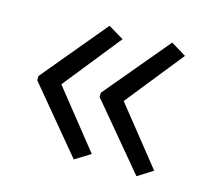

<svg xmlns="http://www.w3.org/2000/svg" viewBox="-69 -549 607 562"><g transform="rotate(15 234.5 -268.5)"><path d="M35 -275 198 -471 245 -443 106 -269 245 -95 198 -66 35 -262ZM224 -275 388 -471 434 -443 295 -269 434 -95 388 -66 224 -262Z"/></g></svg>

Font: Noto Sans Oriya Light
Style: Regular
Weight: 300
Version: Version 2.003